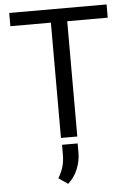

<svg xmlns="http://www.w3.org/2000/svg" viewBox="-63 -757 722 1058"><g transform="rotate(-5 298.5 -228.0)"><path d="M567.4 -637.7H343.3V0H252.9V-637.7H28.8V-710.9H567.4ZM341.8 90.8Q341.8 135.7 323.5 180.2Q305.2 224.6 270.5 255.4L219.2 220.2Q237.8 189.5 246.6 159.4Q255.4 129.4 255.4 92.3V38.1H341.8Z"/></g></svg>

Font: Roboto Web
Style: Regular
Weight: 400
Designer: Google
Version: Version 1.200310; 2013